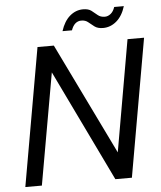

<svg xmlns="http://www.w3.org/2000/svg" viewBox="-58 -920 812 971"><g transform="rotate(-5 347.5 -435.0)"><path d="M31 0 154 -700H237L512 -134L611 -700H695L572 0H488L215 -566L115 0ZM287 -769Q303 -819 333 -844.5Q363 -870 400 -870Q427 -870 442 -858.5Q457 -847 471 -835Q485 -823 507 -823Q523 -823 537 -834.5Q551 -846 558 -868H607Q592 -819 561.5 -793Q531 -767 493 -767Q466 -767 450 -779Q434 -791 420.5 -802.5Q407 -814 386 -814Q369 -814 356 -803Q343 -792 335 -769Z"/></g></svg>

Font: DM Sans 17pt
Style: Italic
Weight: 400
Italic angle: -10°
Version: Version 4.004;gftools[0.9.30]